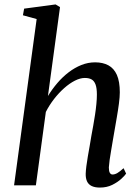

<svg xmlns="http://www.w3.org/2000/svg" viewBox="-20 -837 632 867"><path d="M431 10Q408.5 10 394 3Q379.5 -4 373 -18Q366.5 -32 367 -53Q367.5 -67 370 -86.8Q372.5 -106.5 376.5 -129.8Q380.5 -153 384.8 -177Q389 -201 392.5 -223Q396.5 -245 401 -269.5Q405.5 -294 409.2 -319Q413 -344 415.2 -367.2Q417.5 -390.5 417.5 -410Q417.5 -439 411.5 -455.2Q405.5 -471.5 393.8 -478.2Q382 -485 363 -485Q342.5 -485 318.2 -472.8Q294 -460.5 269.8 -439Q245.5 -417.5 224 -389.8Q202.5 -362 187 -331.5L142 0H43.5L145.5 -751L83.5 -768L89 -798L231 -817L251 -805L196.5 -403.5Q215.5 -434.5 239 -462Q262.5 -489.5 290 -510.5Q317.5 -531.5 347.5 -543.5Q377.5 -555.5 409.5 -555.5Q444.5 -555.5 469.5 -542Q494.5 -528.5 507.8 -498.8Q521 -469 521 -420Q521 -399.5 517 -369Q513 -338.5 507.2 -305.5Q501.5 -272.5 496.5 -243.5Q493 -223.5 489.2 -201.2Q485.5 -179 481.8 -157.2Q478 -135.5 475.2 -115.8Q472.5 -96 471.5 -81Q471.5 -64 476 -56.5Q480.5 -49 488 -49Q498.5 -49 509.8 -55.5Q521 -62 538 -77.5L549.5 -53Q544 -44.5 527.8 -29.5Q511.5 -14.5 487 -2.2Q462.5 10 431 10Z"/></svg>

Font: Merriweather 48pt
Style: Italic
Weight: 400
Italic angle: -7.8°
Version: Version 2.101